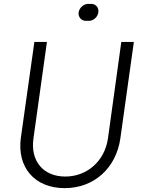

<svg xmlns="http://www.w3.org/2000/svg" viewBox="-20 -962 736 994"><path d="M315 12C467 12 581 -92 603 -245L673 -745H608L539 -246C522 -127 430 -48 318 -48C205 -48 137 -127 153 -244L223 -745H158L88 -249C67 -96 159 12 315 12ZM387 -898C384 -874 401 -854 425 -854C428 -854 430 -854 432 -855C435 -854 437 -854 440 -854C464 -854 486 -874 489 -898C493 -922 476 -942 452 -942C449 -942 447 -942 444 -941C442 -942 440 -942 437 -942C413 -942 391 -922 387 -898Z"/></svg>

Font: Mluvka Light
Style: Italic
Weight: 300
Italic angle: -8°
Designer: Modified by Jiří Krblich, Original typeface by Gumpita Rahayu
Foundry: Gumpita Rahayu & Jiří Krblich
Version: Version 2.000;Glyphs 3.1.1 (3134)